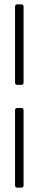

<svg xmlns="http://www.w3.org/2000/svg" viewBox="-20 -780 177 880"><path d="M49 -401V-750Q49 -760 59 -760H78Q88 -760 88 -750V-401Q88 -391 78 -391H59Q49 -391 49 -401ZM49 70V-275Q49 -285 59 -285H78Q88 -285 88 -275V70Q88 80 78 80H59Q49 80 49 70Z"/></svg>

Font: Barlow Semi Condensed ExLight
Style: Regular
Weight: 275
Width: 4
Designer: Jeremy Tribby
Foundry: Tribby Type
Version: Version 1.408